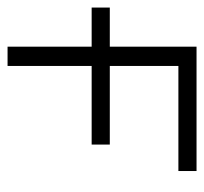

<svg xmlns="http://www.w3.org/2000/svg" viewBox="-36 -504 540 508"><g transform="rotate(90 234.0 -250.0)"><path d="M0 -270.5V-222.5H362.5V-270.5ZM432.5 -500H103.5V0H154.5V-452H432.5Z"/></g></svg>

Font: Overused Grotesk Light
Style: Regular
Weight: 300
Designer: RandomMaerks
Version: Version 0.005